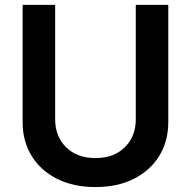

<svg xmlns="http://www.w3.org/2000/svg" viewBox="-20 -747 774 778"><path d="M530.2 -727.3H661.9V-252.1Q661.9 -174 625 -114.7Q588.1 -55.4 521.8 -22.2Q455.6 11 366.8 11Q278.1 11 211.6 -22.2Q145.2 -55.4 108.5 -114.7Q71.7 -174 71.7 -252.1V-727.3H203.5V-263.1Q203.5 -194.6 247.7 -150.6Q291.9 -106.5 366.8 -106.5Q441.8 -106.5 486 -150.6Q530.2 -194.6 530.2 -263.1Z"/></svg>

Font: Inter Zeller Semi Bold
Style: Regular
Weight: 600
Designer: Rasmus Andersson; Joe Bland
Foundry: zeller
Version: Version 3.015;git-dec3a8cb1